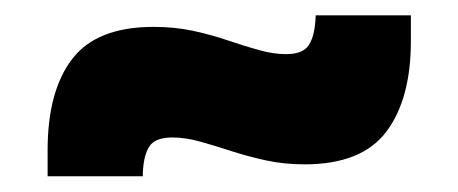

<svg xmlns="http://www.w3.org/2000/svg" viewBox="-20 -444 597 250"><path d="M376.5 -230Q350 -230 326 -235.2Q302 -240.5 280.5 -247.5Q259 -254.5 240 -259.8Q221 -265 204.5 -265Q182.5 -265 174.8 -253.8Q167 -242.5 166 -219V-214.5H42V-248.5Q42 -325.5 74 -367.2Q106 -409 180 -409Q207.5 -409 231.8 -403.8Q256 -398.5 277.2 -391.2Q298.5 -384 317.2 -378.8Q336 -373.5 352.5 -373.5Q374.5 -373.5 382.2 -385.5Q390 -397.5 391 -422V-424H515V-390.5Q515 -315 483 -272.5Q451 -230 376.5 -230Z"/></svg>

Font: Anek Malayalam ExtraBold
Style: Regular
Weight: 800
Version: Version 1.003